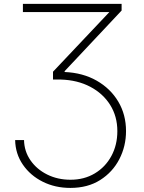

<svg xmlns="http://www.w3.org/2000/svg" viewBox="-20 -747 729 974"><path d="M56.8 -36.6H101.9Q103 20.6 134.6 66.2Q166.2 111.9 219.3 138.3Q272.4 164.8 337.7 164.8Q407.3 164.8 460.9 132.6Q514.6 100.5 544.9 44.6Q575.3 -11.4 575.3 -82Q575.3 -156.6 538.9 -214.7Q502.5 -272.7 437.9 -306.8Q373.2 -340.9 289.1 -343.4H248.9V-383.2L534.8 -685.7H96.2V-727.3H596.9V-693.5L307.9 -386V-381.7Q400.2 -377.8 470.3 -337.9Q540.5 -297.9 579.9 -231.7Q619.3 -165.5 619.3 -82Q619.3 -5.3 585.4 60.4Q551.5 126.1 488.3 166.2Q425.1 206.3 337 206.3Q259.9 206.3 196.9 174.9Q133.9 143.5 96.1 88.4Q58.2 33.4 56.8 -36.6Z"/></svg>

Font: Inter UI Extra Light
Style: Regular
Weight: 200
Designer: Rasmus Andersson
Foundry: rsms
Version: 3.2;8d6f07862